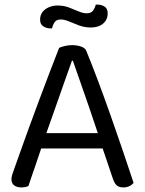

<svg xmlns="http://www.w3.org/2000/svg" viewBox="-20 -810 632 838"><path d="M298 -545H294Q279 -503 258.5 -445Q238 -387 216.5 -325.5Q195 -264 176 -211L171 -196Q165 -178 156 -151Q147 -124 137 -94.5Q127 -65 118 -39.5Q109 -14 104 2Q97 5 89.5 6.5Q82 8 71 8Q55 8 42.5 -0.5Q30 -9 30 -28Q30 -37 33 -46.5Q36 -56 40 -67Q52 -101 69.5 -150Q87 -199 108 -257Q129 -315 152 -376Q175 -437 197 -495Q219 -553 238 -601Q246 -605 262 -609Q278 -613 295 -613Q315 -613 333.5 -607Q352 -601 357 -587Q381 -529 408.5 -455.5Q436 -382 464 -302.5Q492 -223 517.5 -148Q543 -73 563 -12Q556 -3 544.5 2.5Q533 8 519 8Q500 8 490 -0.5Q480 -9 473 -29L418 -192L410 -220Q390 -281 368.5 -343Q347 -405 328.5 -458Q310 -511 298 -545ZM132 -162 158 -229H437L453 -162ZM230 -786Q258 -786 280.5 -777.5Q303 -769 322.5 -760.5Q342 -752 359 -752Q377 -752 385.5 -763Q394 -774 398 -790H404Q422 -790 436 -781.5Q450 -773 450 -752Q450 -724 430 -707Q410 -690 377 -690Q349 -690 325 -699Q301 -708 281 -716.5Q261 -725 245 -725Q227 -725 219 -714Q211 -703 207 -686H201Q183 -686 169 -695Q155 -704 155 -724Q155 -744 165.5 -757.5Q176 -771 193.5 -778.5Q211 -786 230 -786Z"/></svg>

Font: Baloo Tamma 2
Style: Regular
Weight: 400
Designer: Divya Kowshik, Shuchita Grover and Ek Type
Foundry: Ek Type
Version: Version 1.700